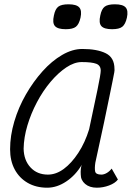

<svg xmlns="http://www.w3.org/2000/svg" viewBox="-20 -860 640 894"><path d="M500 -75 529 -24Q516 -7 488 3.5Q460 14 431 14Q397 14 376.5 -3.5Q356 -21 356 -47Q355 -61 356.5 -74Q358 -87 361 -93Q332 -44 288.5 -15Q245 14 200 14Q148 14 109 -8.5Q70 -31 48.5 -71Q27 -111 27 -165Q27 -228 46.5 -294Q66 -360 100.5 -420Q135 -480 178 -528Q221 -576 269 -604Q317 -632 363 -632Q432 -632 472.5 -612Q513 -592 513 -539Q514 -535 512 -522.5Q510 -510 504.5 -484Q499 -458 489.5 -410.5Q480 -363 464 -287.5Q448 -212 424 -103Q420 -77 423 -62Q426 -47 452 -47Q464 -47 477 -54.5Q490 -62 500 -75ZM203 -47Q241 -47 277 -73.5Q313 -100 344.5 -148Q376 -196 395 -258Q419 -370 434 -442.5Q449 -515 449 -531Q449 -555 428.5 -563Q408 -571 360 -571Q326 -571 288.5 -546Q251 -521 215.5 -479Q180 -437 152 -384Q124 -331 107.5 -275.5Q91 -220 90 -168Q91 -114 122 -80.5Q153 -47 203 -47ZM502 -724Q465 -724 452 -738.5Q439 -753 447 -788Q453 -818 467.5 -829Q482 -840 515 -840Q552 -840 565 -825.5Q578 -811 571 -778Q564 -747 549.5 -735.5Q535 -724 502 -724ZM286 -724Q249 -724 236 -738.5Q223 -753 231 -788Q237 -818 251.5 -829Q266 -840 299 -840Q336 -840 349 -825.5Q362 -811 355 -778Q348 -747 333.5 -735.5Q319 -724 286 -724Z"/></svg>

Font: Victor Mono Thin Light
Style: Italic
Weight: 300
Italic angle: -12°
Monospace: yes
Version: Version 1.561;gftools[0.9.30]